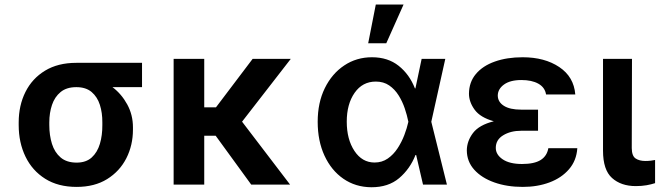

<svg xmlns="http://www.w3.org/2000/svg" viewBox="-20 -801 2867 833"><path d="M61.1 -258.5V-269.9Q61.1 -343.4 90.4 -402Q119.7 -460.6 175.6 -494.5Q231.5 -528.4 311.1 -528.4H596.2V-422.9H468Q507.1 -393.5 532 -348Q556.8 -302.6 556.8 -248.6V-238.6Q556.8 -170.8 528.1 -114.3Q499.3 -57.9 444.8 -24Q390.3 9.9 312.5 9.9Q232.2 9.9 176.1 -25.4Q120 -60.7 90.6 -121.4Q61.1 -182.2 61.1 -258.5ZM193.9 -269.9V-258.5Q193.9 -214.1 205.4 -177Q217 -139.9 243.1 -117.7Q269.2 -95.5 312.5 -95.5Q353.3 -95.5 377.8 -117.7Q402.3 -139.9 413.4 -177Q424.4 -214.1 424 -258.5V-269.9Q424.4 -311.1 413.4 -345.9Q402.3 -380.7 377.5 -401.8Q352.6 -422.9 311.1 -422.9Q268.8 -422.9 243.1 -401.8Q217.3 -380.7 205.6 -345.9Q193.9 -311.1 193.9 -269.9Z M866.1 -545.5V-335.2H916.9L1076 -545.5H1241.5L1030.2 -273.1L1238.6 0H1070L915.8 -212H866.1V0H733.3V-545.5Z M1590.6 11.4Q1522 10.7 1469.6 -25.6Q1417.3 -61.8 1387.8 -125.7Q1358.3 -189.6 1358.3 -272.7Q1358.3 -355.5 1389.2 -418.5Q1420.1 -481.5 1473.4 -517Q1526.6 -552.6 1593.8 -552.6Q1663 -552.6 1709.7 -515.4Q1756.4 -478.3 1780.2 -417.6H1782.3L1809.3 -545.5H1911.9L1851.2 -272.7L1919 0H1815.3L1785.5 -128.6H1782.7Q1758.9 -68.2 1711.8 -28.2Q1664.8 11.7 1590.6 11.4ZM1751.8 -272.7 1751.4 -274.1Q1746.1 -300.8 1736 -330.8Q1725.9 -360.8 1709.3 -387.3Q1692.8 -413.7 1668.5 -430.4Q1644.2 -447.1 1610.4 -447.1Q1552.6 -447.1 1518.5 -398.3Q1484.4 -349.4 1484.4 -273.1Q1484.4 -196.4 1517.8 -146.1Q1551.1 -95.9 1605.1 -95.9Q1637.4 -95.9 1662.3 -113.1Q1687.1 -130.3 1704.9 -157.5Q1722.7 -184.7 1734.2 -215Q1745.7 -245.4 1751.4 -271.3ZM1577.4 -613.3 1610.4 -781.2H1730.8L1655.9 -613.3Z M2314.3 -285.2V-233.7H2241.1Q2195.3 -233.7 2163.2 -214.1Q2131 -194.6 2131 -159.4Q2131 -130 2161 -109.7Q2191.1 -89.5 2244.7 -89.5Q2297.9 -89.5 2325.5 -106.7Q2353 -123.9 2359 -158H2484.7Q2481.2 -104.4 2448.7 -66.8Q2416.2 -29.1 2364 -9.6Q2311.8 9.9 2248.2 9.9Q2179.3 9.9 2124.5 -9.6Q2069.6 -29.1 2037.6 -64.6Q2005.7 -100.1 2005.3 -148.4Q2005.7 -188.9 2032.1 -223.9Q2058.6 -258.9 2122.5 -274.9Q2063.9 -291.2 2039.4 -324.8Q2014.9 -358.3 2014.6 -394.2Q2014.9 -444.6 2044.6 -479.9Q2074.2 -515.3 2126.8 -533.9Q2179.3 -552.6 2247.5 -552.6Q2343 -552.6 2406.4 -510.1Q2469.8 -467.7 2475.9 -391.3H2349.1Q2344.1 -421.9 2315.7 -437.9Q2287.3 -453.8 2242.2 -453.8Q2193.5 -453.8 2166.7 -434.3Q2139.9 -414.8 2139.6 -386.4Q2139.9 -358.7 2166 -342Q2192.1 -325.3 2241.1 -325.3H2314.3Z M2596.2 -545.5H2721.9L2720.9 -158.7Q2721.2 -124.3 2737.6 -113.5Q2753.9 -102.6 2779.8 -102.6Q2793 -102.6 2804 -104Q2815 -105.5 2822.1 -106.9V-6.4Q2806.1 -1.1 2785 2.7Q2763.8 6.4 2738.6 6.4Q2674.4 6.4 2635.3 -28.8Q2596.2 -63.9 2596.2 -147Z"/></svg>

Font: Inter Zeller Semi Bold
Style: Regular
Weight: 600
Designer: Rasmus Andersson; Joe Bland
Foundry: zeller
Version: Version 3.015;git-dec3a8cb1